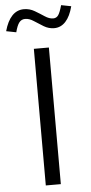

<svg xmlns="http://www.w3.org/2000/svg" viewBox="-106 -945 463 980"><g transform="rotate(-5 126.0 -455.0)"><path d="M88 0V-700H165V0ZM6 -792 -45 -802Q-31 -853 -6 -879.5Q19 -906 55 -906Q84 -906 109.5 -891Q135 -876 157.5 -861Q180 -846 200 -846Q217 -846 226.5 -860Q236 -874 246 -910L297 -900Q284 -849 259.5 -822.5Q235 -796 201 -796Q173 -796 148 -811Q123 -826 100.5 -841Q78 -856 57 -856Q38 -856 26.5 -841.5Q15 -827 6 -792Z"/></g></svg>

Font: Red Hat Text VF
Style: Regular
Weight: 300
Designer: Pentagram, MCKL
Foundry: Pentagram, MCKL
Version: Version 1.023